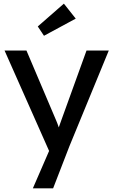

<svg xmlns="http://www.w3.org/2000/svg" viewBox="-20 -802 621 1052"><path d="M160 230 249 25 5 -525H125L289 -139Q294 -128 302 -104L317 -146L454 -525H576L360 0L271 230ZM221 -606 187 -657 330 -782 395 -700Z"/></svg>

Font: Lexend
Style: Regular
Weight: 400
Designer: Bonnie Shaver-Troup, Thomas Jockin
Foundry: Lexend
Version: Version 1.007; ttfautohint (v1.8.3)